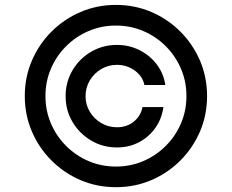

<svg xmlns="http://www.w3.org/2000/svg" viewBox="-20 -759 954 790"><path d="M250 -363.3Q250 -421.9 278.3 -469.7Q306.6 -517.6 354.7 -545.9Q402.8 -574.2 460.9 -574.2Q511.7 -574.2 554.4 -552.5Q597.2 -530.8 625.2 -493.7Q653.3 -456.5 660.2 -409.2H574.2Q566.9 -445.3 534.4 -468.8Q502 -492.2 460.9 -492.2Q425.8 -492.2 396.5 -474.9Q367.2 -457.5 349.6 -428.2Q332 -398.9 332 -363.3Q332 -328.1 349.6 -299.1Q367.2 -270 396.5 -252.7Q425.8 -235.4 460.9 -235.4Q502 -235.4 530.5 -258.5Q559.1 -281.7 566.4 -318.4H652.3Q646 -271 619.6 -233.4Q593.3 -195.8 552.5 -174.1Q511.7 -152.3 460.9 -152.3Q402.8 -152.3 354.7 -180.9Q306.6 -209.5 278.3 -257.3Q250 -305.2 250 -363.3ZM457 11.2Q379.4 11.2 311.5 -17.8Q243.7 -46.9 191.9 -98.6Q140.1 -150.4 111.1 -218.3Q82 -286.1 82 -363.8Q82 -441.4 111.1 -509.3Q140.1 -577.1 191.9 -628.9Q243.7 -680.7 311.5 -709.7Q379.4 -738.8 457 -738.8Q534.7 -738.8 602.5 -709.7Q670.4 -680.7 722.2 -628.9Q773.9 -577.1 803 -509.3Q832 -441.4 832 -363.8Q832 -286.1 803 -218.3Q773.9 -150.4 722.2 -98.6Q670.4 -46.9 602.5 -17.8Q534.7 11.2 457 11.2ZM457 -73.7Q517.1 -73.7 569.6 -96.2Q622.1 -118.7 662.1 -158.7Q702.1 -198.7 724.6 -251.2Q747.1 -303.7 747.1 -363.8Q747.1 -423.8 724.6 -476.3Q702.1 -528.8 662.1 -568.8Q622.1 -608.9 569.6 -631.3Q517.1 -653.8 457 -653.8Q397 -653.8 344.5 -631.3Q292 -608.9 252 -568.8Q211.9 -528.8 189.5 -476.3Q167 -423.8 167 -363.8Q167 -303.7 189.5 -251.2Q211.9 -198.7 252 -158.7Q292 -118.7 344.5 -96.2Q397 -73.7 457 -73.7Z"/></svg>

Font: Adwaita Sans
Style: Regular
Weight: 400
Designer: Rasmus Andersson
Foundry: rsms
Version: Version 4.001;git-9221beed3